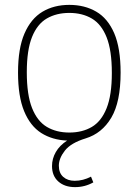

<svg xmlns="http://www.w3.org/2000/svg" viewBox="-20 -568 569 788"><path d="M288 200Q245.5 200 219.5 177Q193.5 154 193.5 113.5Q193.5 83 209.2 55.8Q225 28.5 255.5 9Q194.5 6.5 149.2 -22.2Q104 -51 79 -111.8Q54 -172.5 54 -270Q54 -369.5 80.5 -430.5Q107 -491.5 154.2 -519.8Q201.5 -548 264.5 -548Q327.5 -548 375 -520.2Q422.5 -492.5 448.8 -431.5Q475 -370.5 475 -270Q475 -149.5 436.8 -85Q398.5 -20.5 331.5 0Q271 18.5 246.2 50.2Q221.5 82 221.5 112Q221.5 142 239.5 158Q257.5 174 286.5 174Q321 174 353.5 157L363 180.5Q328.5 200 288 200ZM264.5 -24Q317.5 -24 356.8 -47Q396 -70 417.5 -123.8Q439 -177.5 439 -268.5Q439 -361.5 417.5 -415.2Q396 -469 356.8 -492Q317.5 -515 264.5 -515Q211.5 -515 172.2 -492.2Q133 -469.5 111.5 -416.2Q90 -363 90 -271.5Q90 -179 111.5 -124.8Q133 -70.5 172.2 -47.2Q211.5 -24 264.5 -24Z"/></svg>

Font: Encode Sans Th
Style: Regular
Weight: 100
Designer: Multiple Designers
Foundry: Impallari Type
Version: Version 3.002; ttfautohint (v1.8.3) -l 8 -r 50 -G 200 -x 14 